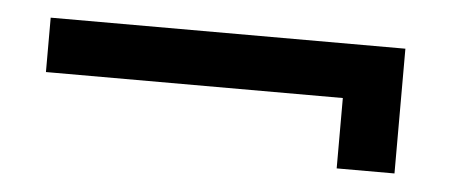

<svg xmlns="http://www.w3.org/2000/svg" viewBox="-28 -565 631 268"><g transform="rotate(5 287.5 -431.5)"><path d="M34.2 -518.6H531.2V-343.8H450.2V-442.4H34.2Z"/></g></svg>

Font: Arian AMU Serif
Style: Bold
Weight: 700
Designer: Ruben Hakobyan (Tarumian)
Foundry: Ruben Hakobyan (Tarumian)
Version: Version 1.002